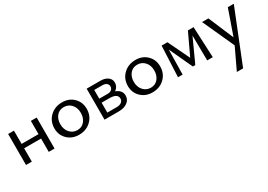

<svg xmlns="http://www.w3.org/2000/svg" viewBox="4 -1183 3116 2232"><g transform="rotate(-30 1562.0 -66.5)"><path d="M379 -416H457V0H379V-179H152V0H74V-416H152V-238H379Z M786 5Q693 5 632.5 -54Q572 -113 572 -202Q572 -297 636.5 -359.5Q701 -422 800 -422Q892 -422 952 -363Q1012 -304 1012 -214Q1012 -119 948 -57Q884 5 786 5ZM796 -52Q857 -52 893 -96.5Q929 -141 929 -206Q929 -277 889 -320.5Q849 -364 789 -364Q728 -364 692 -320Q656 -276 656 -211Q656 -140 696 -96Q736 -52 796 -52Z M1399 -224Q1481 -193 1481 -121Q1481 -67 1437 -33.5Q1393 0 1319 0H1128V-416H1312Q1373 -416 1410.5 -388Q1448 -360 1448 -314Q1448 -259 1399 -224ZM1303 -359H1197V-242H1311Q1343 -242 1362 -258.5Q1381 -275 1381 -302Q1381 -326 1361.5 -342.5Q1342 -359 1303 -359ZM1321 -55Q1364 -55 1387.5 -73Q1411 -91 1411 -121Q1411 -188 1300 -188H1197V-55Z M1772 5Q1679 5 1618.5 -54Q1558 -113 1558 -202Q1558 -297 1622.5 -359.5Q1687 -422 1786 -422Q1878 -422 1938 -363Q1998 -304 1998 -214Q1998 -119 1934 -57Q1870 5 1772 5ZM1782 -52Q1843 -52 1879 -96.5Q1915 -141 1915 -206Q1915 -277 1875 -320.5Q1835 -364 1775 -364Q1714 -364 1678 -320Q1642 -276 1642 -211Q1642 -140 1682 -96Q1722 -52 1782 -52Z M2581 0H2506L2502 -335L2359 -22H2326L2182 -332L2176 0H2114L2133 -414H2211L2350 -125L2486 -414H2562Z M3023 -416H3103L2821 289H2737L2870 8L2677 -416H2762L2905 -79Z"/></g></svg>

Font: EauTest Medium
Style: Regular
Weight: 500
Designer: Christian Thalmann (Catharsis Fonts)
Version: Version 0.001;PS 000.001;hotconv 1.0.88;makeotf.lib2.5.64775